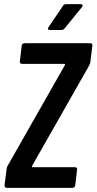

<svg xmlns="http://www.w3.org/2000/svg" viewBox="-20 -909 467 929"><path d="M222 -764H278C284 -764 289 -767 293 -772L376 -874C383 -882 380 -889 370 -889H300C294 -889 288 -887 285 -881L215 -778C209 -769 213 -764 222 -764ZM13 0H331C338 0 343 -5 344 -12L353 -88C354 -95 350 -100 343 -100H137C134 -100 134 -103 135 -106L412 -593C415 -598 416 -603 417 -608L427 -688C428 -695 424 -700 417 -700H99C92 -700 86 -695 85 -688L76 -612C75 -605 79 -600 86 -600H292C295 -600 295 -597 294 -594L17 -107C14 -102 13 -97 12 -92L2 -12C2 -5 6 0 13 0Z"/></svg>

Font: Barlow Condensed SemiBold
Style: Italic
Weight: 600
Width: 3
Italic angle: -7°
Designer: Jeremy Tribby
Foundry: Tribby Type
Version: Version 1.422;hotconv 1.0.109;makeotfexe 2.5.65596